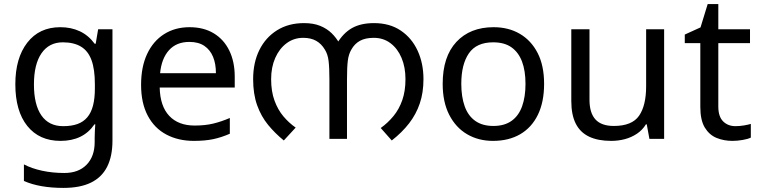

<svg xmlns="http://www.w3.org/2000/svg" viewBox="-20 -679 3714 939"><path d="M275 -546Q328 -546 370.5 -526Q413 -506 443 -465H448L460 -536H530V9Q530 85 504 136.5Q478 188 425 214Q372 240 290 240Q232 240 183.5 231.5Q135 223 97 206V125Q135 145 186 156Q237 167 295 167Q364 167 403.5 126.5Q443 86 443 16V-5Q443 -17 444 -39.5Q445 -62 446 -71H442Q414 -30 372.5 -10Q331 10 276 10Q172 10 113.5 -63Q55 -136 55 -267Q55 -395 113.5 -470.5Q172 -546 275 -546ZM287 -472Q220 -472 183 -418.5Q146 -365 146 -266Q146 -167 182.5 -114.5Q219 -62 289 -62Q330 -62 359 -72.5Q388 -83 407 -105.5Q426 -128 435 -163Q444 -198 444 -246V-267Q444 -340 427.5 -385Q411 -430 376 -451Q341 -472 287 -472Z M907 -546Q976 -546 1025.5 -516Q1075 -486 1101.5 -431.5Q1128 -377 1128 -304V-251H761Q763 -160 807.5 -112.5Q852 -65 932 -65Q983 -65 1022.5 -74.5Q1062 -84 1104 -102V-25Q1063 -7 1023 1.5Q983 10 928 10Q852 10 793.5 -21Q735 -52 702.5 -113.5Q670 -175 670 -264Q670 -352 699.5 -415Q729 -478 782.5 -512Q836 -546 907 -546ZM906 -474Q843 -474 806.5 -433.5Q770 -393 763 -321H1036Q1036 -367 1022 -401Q1008 -435 979.5 -454.5Q951 -474 906 -474Z M1467 -566Q1513 -566 1546 -552.5Q1579 -539 1602 -516.5Q1625 -494 1641 -465L1628 -466Q1659 -518 1702 -542Q1745 -566 1809 -566Q1886 -566 1940 -529.5Q1994 -493 2022.5 -431Q2051 -369 2051 -292Q2051 -226 2033 -173Q2015 -120 1980.5 -75.5Q1946 -31 1896 8L1842 -53Q1877 -78 1904.5 -111.5Q1932 -145 1947.5 -189.5Q1963 -234 1963 -292Q1963 -350 1944 -395.5Q1925 -441 1890 -467.5Q1855 -494 1808 -494Q1767 -494 1740.5 -479.5Q1714 -465 1698 -436Q1685 -414 1681 -382Q1677 -350 1677 -291V0H1591V-291Q1591 -348 1587 -381Q1583 -414 1569 -436Q1552 -465 1526 -479.5Q1500 -494 1463 -494Q1417 -494 1381.5 -467.5Q1346 -441 1326 -395.5Q1306 -350 1306 -292Q1306 -232 1322.5 -187Q1339 -142 1366 -110Q1393 -78 1426 -55L1368 8Q1325 -27 1291 -68.5Q1257 -110 1237.5 -164.5Q1218 -219 1218 -292Q1218 -373 1248.5 -434.5Q1279 -496 1335 -531Q1391 -566 1467 -566Z M2641 -269Q2641 -180 2610.5 -117.5Q2580 -55 2524 -22.5Q2468 10 2391 10Q2320 10 2264.5 -22.5Q2209 -55 2177 -117.5Q2145 -180 2145 -269Q2145 -402 2212 -474Q2279 -546 2394 -546Q2467 -546 2522.5 -513.5Q2578 -481 2609.5 -419.5Q2641 -358 2641 -269ZM2236 -269Q2236 -206 2252.5 -159.5Q2269 -113 2304 -88Q2339 -63 2393 -63Q2447 -63 2482 -88Q2517 -113 2533.5 -159.5Q2550 -206 2550 -269Q2550 -333 2533 -378Q2516 -423 2481.5 -447.5Q2447 -472 2392 -472Q2310 -472 2273 -418Q2236 -364 2236 -269Z M3228 -536V0H3156L3143 -71H3139Q3122 -43 3095 -25Q3068 -7 3036 1.5Q3004 10 2969 10Q2905 10 2861.5 -10.5Q2818 -31 2796 -74Q2774 -117 2774 -185V-536H2863V-191Q2863 -127 2892 -95Q2921 -63 2982 -63Q3071 -63 3105.5 -113Q3140 -163 3140 -257V-536Z M3577 -62Q3597 -62 3618 -65.5Q3639 -69 3652 -73V-6Q3638 1 3612 5.5Q3586 10 3562 10Q3520 10 3484.5 -4.5Q3449 -19 3427 -55Q3405 -91 3405 -156V-468H3329V-510L3406 -545L3441 -659H3493V-536H3648V-468H3493V-158Q3493 -109 3516.5 -85.5Q3540 -62 3577 -62Z"/></svg>

Font: lmalayalam05
Style: Book
Weight: 400
Designer: Jelle Bosma - Monotype Design Team
Foundry: Monotype Imaging Inc.
Version: Version 2.003